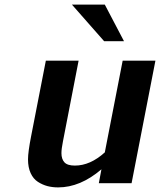

<svg xmlns="http://www.w3.org/2000/svg" viewBox="-20 -792 692 830"><path d="M516.1 -613.8H430.2L291 -772H433.1ZM231.4 18.1Q206.5 18.1 185.1 12.5Q163.6 6.8 143.8 -5.9Q124 -18.6 112.5 -43.5Q101.1 -68.4 101.1 -103Q101.1 -134.8 114.7 -204.1L178.2 -529.8H319.8L252 -180.2Q245.6 -148.4 245.6 -129.9Q245.6 -104.5 258.5 -90.3Q271.5 -76.2 303.7 -76.2Q370.1 -76.2 433.1 -133.3L510.3 -529.8H651.9L548.8 0H407.2L418.5 -60.1Q327.1 18.1 231.4 18.1Z"/></svg>

Font: Aurulent Sans
Style: BoldItalic
Weight: 700
Italic angle: -11°
Version: Version 2007.05.04